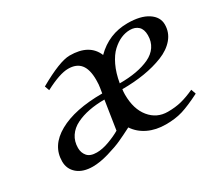

<svg xmlns="http://www.w3.org/2000/svg" viewBox="-94 -636 924 824"><g transform="rotate(-30 368.0 -224.5)"><path d="M58.1 -78.1Q58.1 -156.2 137.5 -200.7Q216.8 -245.1 353 -245.1L356.9 -269Q359.9 -283.7 359.9 -309.1Q359.9 -360.8 339.8 -385.5Q319.8 -410.2 278.8 -410.2Q237.3 -410.2 163.1 -371.1L154.8 -394Q263.7 -456.1 313 -456.1Q410.2 -456.1 439 -386.2Q504.9 -452.1 597.2 -452.1Q661.1 -452.1 697.5 -428.5Q733.9 -404.8 733.9 -367.2Q733.9 -328.1 708.7 -298.3Q683.6 -268.6 640.6 -251.5Q597.7 -234.4 546.4 -226.1Q495.1 -217.8 437 -217.8Q435.1 -205.6 435.1 -191.9Q435.1 -120.1 469.5 -78.1Q503.9 -36.1 558.1 -36.1Q595.7 -36.1 625.7 -43.7Q655.8 -51.3 691.9 -67.9L700.2 -43.9Q644 -15.6 607.9 -4.4Q571.8 6.8 523.9 6.8Q475.1 6.8 437 -11.5Q398.9 -29.8 377 -63Q339.8 -43.9 312.5 -31.5Q285.2 -19 241.2 -6.1Q197.3 6.8 162.1 6.8Q113.8 6.8 85.9 -16.8Q58.1 -40.5 58.1 -78.1ZM146 -94.2Q146 -70.3 160.2 -53.7Q174.3 -37.1 207 -37.1Q234.9 -37.1 268.6 -49.6Q302.2 -62 326.2 -76.2L348.1 -217.8Q306.6 -217.8 271.2 -210.9Q235.8 -204.1 207.3 -189.9Q178.7 -175.8 162.4 -151.4Q146 -127 146 -94.2ZM439.9 -245.1Q485.4 -245.1 522 -251.7Q558.6 -258.3 587.4 -271.7Q616.2 -285.2 632.1 -308.6Q647.9 -332 647.9 -363.8Q647.9 -393.1 632.6 -407.5Q617.2 -421.9 591.8 -421.9Q569.3 -421.9 547.1 -412.4Q524.9 -402.8 503.4 -383.1Q481.9 -363.3 464.8 -327.6Q447.8 -292 439.9 -245.1Z"/></g></svg>

Font: Dehuti Alt
Style: Bold-Italic
Weight: 700
Version: Version 1.2